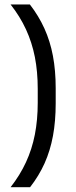

<svg xmlns="http://www.w3.org/2000/svg" viewBox="-20 -695 333 837"><path d="M144.5 -307.9Q144.5 -382.6 132 -446.4Q119.4 -510.2 93.3 -566.8Q67.2 -623.4 26.2 -675.4H110.3Q148.6 -625.9 173.6 -570.8Q198.6 -515.6 210.7 -451.5Q222.8 -387.5 222.8 -310.2V-244.5Q222.8 -166.9 210.9 -102.6Q199 -38.3 174.4 16.7Q149.7 71.7 111.1 121.1H26.2Q67.2 68.6 93.3 12.1Q119.4 -44.4 132 -108.5Q144.5 -172.5 144.5 -247.2Z"/></svg>

Font: Anek Gujarati Medium
Style: Regular
Weight: 500
Designer: Mrunmayee Ghaisas (Gujarati), Yesha Goshar (Latin)
Foundry: Ek Type
Version: Version 1.003